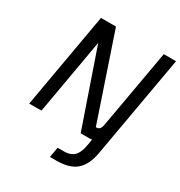

<svg xmlns="http://www.w3.org/2000/svg" viewBox="-211 -846 1147 1221"><g transform="rotate(30 362.5 -236.0)"><path d="M348 153H396Q441 153 467 129Q493 105 503 49L512 -1Q507 0 496 0H429L238 -554L141 0H51L174 -700H284L493 -82H499Q513 -82 521.5 -92.5Q530 -103 534 -128L635 -700H725L593 49Q577 142 528 185Q479 228 383 228H335Z"/></g></svg>

Font: KoHo Medium
Style: Italic
Weight: 500
Italic angle: -10°
Designer: Cadson Demak & Katatrad Team
Foundry: Cadson Demak Co.,Ltd.
Version: Version 1.000